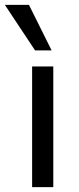

<svg xmlns="http://www.w3.org/2000/svg" viewBox="-45 -769 326 789"><path d="M87 0V-496H174V0ZM99 -562 -25 -749H74L167 -562Z"/></svg>

Font: Nunito Sans 7pt SemiCondensed
Style: Regular
Weight: 400
Width: 4
Designer: Vernon Adams
Foundry: Vernon Adams
Version: Version 3.101;gftools[0.9.27]